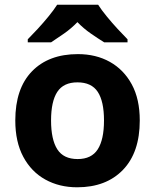

<svg xmlns="http://www.w3.org/2000/svg" viewBox="-20 -786 659 816"><path d="M574 -274Q574 -138 502.5 -64Q431 10 308 10Q232 10 172.5 -23Q113 -56 79 -119.5Q45 -183 45 -274Q45 -410 116 -483Q187 -556 311 -556Q388 -556 447 -523Q506 -490 540 -427.5Q574 -365 574 -274ZM197 -274Q197 -193 223.5 -151.5Q250 -110 310 -110Q369 -110 395.5 -151.5Q422 -193 422 -274Q422 -355 395.5 -395.5Q369 -436 309 -436Q250 -436 223.5 -395.5Q197 -355 197 -274ZM397 -766Q411 -744 433.5 -716.5Q456 -689 480 -663Q504 -637 522 -619V-606H423Q397 -622 366 -643.5Q335 -665 309 -692Q283 -665 253 -644Q223 -623 197 -606H98V-619Q117 -638 140.5 -663.5Q164 -689 186.5 -716.5Q209 -744 223 -766Z"/></svg>

Font: Noto Sans Bengali UI
Style: Bold
Weight: 700
Designer: Jelle Bosma - Monotype Design Team
Foundry: Monotype Imaging Inc.
Version: Version 2.003; ttfautohint (v1.8.4.7-5d5b)